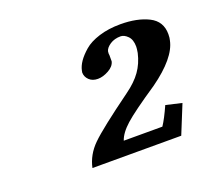

<svg xmlns="http://www.w3.org/2000/svg" viewBox="-69 -774 553 500"><g transform="rotate(-20 207.5 -523.5)"><path d="M203.1 -573.2Q188 -573.2 179 -582Q169.9 -590.8 169.9 -603Q169.9 -603.5 170.4 -605.2Q170.9 -606.9 170.9 -607.9Q173.3 -619.6 181.6 -631.8Q189.9 -644 205.1 -657.2Q220.2 -670.4 246.6 -678.7Q272.9 -687 306.2 -687Q352.5 -687 383.8 -671.4Q415 -655.8 415 -620.1Q415 -608.9 413.1 -603Q403.8 -557.6 333 -506.8Q264.6 -460.9 241 -439.7Q217.3 -418.5 210.9 -398.9H317.9Q329.6 -416.5 344.2 -449.2L388.2 -439L356 -359.9H109.9Q117.2 -394.5 144.3 -421.1Q171.4 -447.8 259.8 -512.2Q287.6 -532.2 302.2 -553Q316.9 -573.7 323.2 -601.1Q325.2 -612.8 325.2 -618.2Q325.2 -637.7 315.4 -647.5Q305.7 -657.2 295.9 -657.2Q278.8 -657.2 266.6 -649.2Q254.4 -641.1 252 -631.8Q251 -624.5 252 -621.1V-604Q249 -590.8 233.2 -582Q217.3 -573.2 203.1 -573.2Z"/></g></svg>

Font: Linux Libertine
Style: Bold Italic
Weight: 700
Italic angle: -11.5°
Designer: Philipp H. Poll
Foundry: Philipp H. Poll
Version: Version 4.0.5